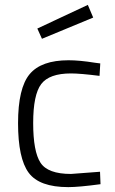

<svg xmlns="http://www.w3.org/2000/svg" viewBox="-20 -757 473 787"><path d="M261 -510Q306 -510 368 -500L391 -497L388 -446Q309 -456 271 -456Q182 -456 149 -412.5Q116 -369 116 -252.5Q116 -136 146 -90Q176 -44 271 -44L390 -53L392 -2Q303 10 260 10Q141 10 97.5 -49Q54 -108 54 -252Q54 -396 101.5 -453Q149 -510 261 -510ZM133 -640 340 -737 362 -685 152 -598Z"/></svg>

Font: Titillium Web[RUS by Daymarius]
Style: Regular
Weight: 300
Designer: Cyrillization by Daymarius
Foundry: Cyrillization by Daymarius
Version: Version 1.002 September 12, 2018